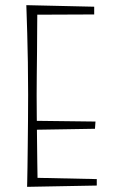

<svg xmlns="http://www.w3.org/2000/svg" viewBox="-20 -719 462 744"><path d="M85 5Q85 5 85.5 -15.5Q86 -36 86.5 -71.5Q87 -107 87.5 -152.5Q88 -198 88.5 -249.5Q89 -301 89 -352Q89 -416 88 -478Q87 -540 85.5 -590Q84 -640 83 -669.5Q82 -699 82 -699L125 -687Q125 -687 124.5 -663.5Q124 -640 124 -602Q124 -564 123.5 -518.5Q123 -473 122.5 -429Q122 -385 122 -350Q122 -315 122.5 -269.5Q123 -224 123.5 -177Q124 -130 124.5 -90Q125 -50 125.5 -25.5Q126 -1 126 -1ZM85 5 119 -30 355 -25V0ZM104 -216V-251L350 -248L348 -220ZM110 -662 82 -699 345 -693V-663Z"/></svg>

Font: Truculenta Thin
Style: Regular
Weight: 250
Version: Version 1.002